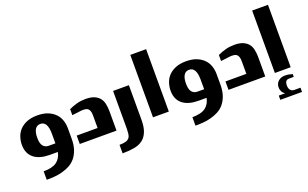

<svg xmlns="http://www.w3.org/2000/svg" viewBox="-92 -1050 2798 1743"><g transform="rotate(-20 1307.0 -178.5)"><path d="M26.9 -171.9Q26.9 -210 39.6 -248Q51.8 -284.7 79.1 -313.5Q106.4 -341.8 147.9 -358.9Q190.4 -376 249 -376Q307.6 -376 350.1 -358.9Q391.6 -342.3 418.9 -314Q446.3 -286.1 458.5 -249.5Q471.2 -212.4 471.2 -173.8V-70.8Q471.2 -9.8 455.6 35.6Q440.4 79.1 414.6 110.4Q389.2 140.6 354.5 159.2Q322.8 175.8 282.7 187Q245.6 197.3 206.1 200.2Q167.5 203.1 130.9 203.1V121.1Q216.8 121.1 258.3 90.3Q300.3 59.1 312 0H235.8Q188.5 0 151.4 -9.8Q112.3 -20 85 -41Q56.6 -62.5 42 -94.7Q26.9 -127.9 26.9 -171.9ZM317.9 -173.8Q317.9 -293.9 249 -293.9Q214.4 -293.9 197.3 -265.1Q180.2 -236.8 180.2 -185.1Q180.2 -129.4 199.7 -105.5Q219.7 -81.1 252.9 -81.1H317.9Z M711.9 -366.2Q761.2 -366.2 793.5 -353Q825.2 -339.8 844.7 -316.9Q863.8 -293.9 871.1 -261.2Q878.9 -226.1 878.9 -189V0H523.9V-81.1H725.6V-202.1Q725.6 -229.5 720.2 -244.1Q714.4 -260.3 705.1 -268.1Q695.8 -275.9 683.6 -278.3Q670.4 -280.8 659.7 -280.8Q649.9 -280.8 645 -280.3Q630.4 -278.8 626.5 -278.3Q624 -277.8 613.8 -276.6Q603.5 -275.4 596.7 -274.4Q562.5 -270.5 549.8 -269V-327.1Q587.9 -345.2 628.9 -356Q667.5 -366.2 711.9 -366.2Z M1125.5 -349.1V-16.1Q1125.5 56.2 1107.4 100.1Q1088.9 146 1056.2 169.9Q1021.5 195.8 973.1 204.1Q923.3 212.9 860.4 212.9V130.9Q899.9 130.9 922.9 123.5Q945.3 116.2 956.5 101.1Q967.3 86.4 969.7 64.5Q972.7 36.1 972.7 16.1V-349.1Z M1231.4 0V-603H1384.3V0Z M1463.9 -171.9Q1463.9 -210 1476.6 -248Q1488.8 -284.7 1516.1 -313.5Q1543.5 -341.8 1585 -358.9Q1627.4 -376 1686 -376Q1744.6 -376 1787.1 -358.9Q1828.6 -342.3 1856 -314Q1883.3 -286.1 1895.5 -249.5Q1908.2 -212.4 1908.2 -173.8V-70.8Q1908.2 -9.8 1892.6 35.6Q1877.4 79.1 1851.6 110.4Q1826.2 140.6 1791.5 159.2Q1759.8 175.8 1719.7 187Q1682.6 197.3 1643.1 200.2Q1604.5 203.1 1567.9 203.1V121.1Q1653.8 121.1 1695.3 90.3Q1737.3 59.1 1749 0H1672.9Q1625.5 0 1588.4 -9.8Q1549.3 -20 1522 -41Q1493.7 -62.5 1479 -94.7Q1463.9 -127.9 1463.9 -171.9ZM1754.9 -173.8Q1754.9 -293.9 1686 -293.9Q1651.4 -293.9 1634.3 -265.1Q1617.2 -236.8 1617.2 -185.1Q1617.2 -129.4 1636.7 -105.5Q1656.7 -81.1 1689.9 -81.1H1754.9Z M2148.9 -366.2Q2198.2 -366.2 2230.5 -353Q2262.2 -339.8 2281.7 -316.9Q2300.8 -293.9 2308.1 -261.2Q2315.9 -226.1 2315.9 -189V0H1960.9V-81.1H2162.6V-202.1Q2162.6 -229.5 2157.2 -244.1Q2151.4 -260.3 2142.1 -268.1Q2132.8 -275.9 2120.6 -278.3Q2107.4 -280.8 2096.7 -280.8Q2086.9 -280.8 2082 -280.3Q2067.4 -278.8 2063.5 -278.3Q2061 -277.8 2050.8 -276.6Q2040.5 -275.4 2033.7 -274.4Q1999.5 -270.5 1986.8 -269V-327.1Q2024.9 -345.2 2065.9 -356Q2104.5 -366.2 2148.9 -366.2Z M2408.7 0V-603H2561.5V0ZM2581.5 205.1V246.1H2371.6V205.1H2433.6Q2414.6 193.4 2404.8 174.8Q2395.5 156.7 2395.5 136.2Q2395.5 96.7 2423.3 73.7Q2451.2 50.8 2491.7 53.2Q2520.5 53.2 2557.6 64.9V91.8H2512.7Q2490.7 91.8 2481 106Q2471.7 119.6 2471.7 143.1Q2471.7 170.4 2483.9 187.5Q2496.1 205.1 2523.4 205.1Z"/></g></svg>

Font: SimahzazaarabicW05-Bold
Style: Regular
Weight: 700
Designer: Ahmed zaza
Foundry: Ahmed zaza
Version: Version 1.001